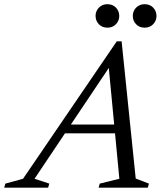

<svg xmlns="http://www.w3.org/2000/svg" viewBox="-86 -872 762 892"><path d="M183.5 -252.5 197.5 -293.5H511.5L497.5 -252.5ZM544.5 -42.5 606 -19 600.5 0H372L377.5 -19L468.5 -41.5L415.5 -597.5H447L74.5 -41.5L143 -19L137.5 0H-66.5L-61 -19L21 -41.5L456.5 -680H479ZM413 -743.5Q388.5 -743.5 373.2 -759.5Q358 -775.5 358 -798Q358 -813 365 -825.2Q372 -837.5 384.5 -845Q397 -852.5 413 -852.5Q437.5 -852.5 452.8 -836.5Q468 -820.5 468 -798Q468 -783 461 -770.8Q454 -758.5 441.8 -751Q429.5 -743.5 413 -743.5ZM586 -743.5Q561.5 -743.5 546.2 -759.5Q531 -775.5 531 -798Q531 -813 538 -825.2Q545 -837.5 557.5 -845Q570 -852.5 586 -852.5Q610.5 -852.5 625.8 -836.5Q641 -820.5 641 -798Q641 -783 634 -770.8Q627 -758.5 614.8 -751Q602.5 -743.5 586 -743.5Z"/></svg>

Font: Newsreader 18pt
Style: Italic
Weight: 400
Italic angle: -17°
Version: Version 1.003